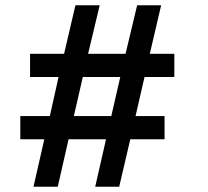

<svg xmlns="http://www.w3.org/2000/svg" viewBox="-20 -708 788 728"><path d="M107 0 148 -180H57V-268H169L202 -416H94V-504H223L266 -688H358L314 -504H456L500 -688H591L548 -504H641V-416H528L494 -268H604V-180H474L432 0H341L382 -180H240L199 0ZM260 -268H402L436 -416H294Z"/></svg>

Font: Saira Thin SemiBold
Style: Regular
Weight: 600
Version: Version 1.101